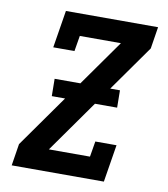

<svg xmlns="http://www.w3.org/2000/svg" viewBox="-82 -805 765 874"><g transform="rotate(10 300.0 -367.5)"><path d="M31 0 47 -101 424 -634H234L222 -562H124L152 -735H578L562 -634L185 -101H375L387 -173H485L457 0ZM458 -342H156L155 -422H457Z"/></g></svg>

Font: Iosevka HT Extended
Style: Bold Italic
Weight: 700
Width: 7
Italic angle: -9°
Monospace: yes
Designer: Belleve Invis
Foundry: Belleve Invis
Version: Version 32.3.0; ttfautohint (v1.8.4)